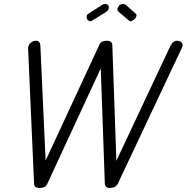

<svg xmlns="http://www.w3.org/2000/svg" viewBox="-20 -927 921 947"><path d="M119 -680Q116 -697 127 -711.5Q138 -726 158 -726Q177 -726 179 -703V-704L205 -135L469 -704Q476 -719 486.5 -722.5Q497 -726 506 -726Q534 -726 534 -704L554 -134L822 -704V-703Q833 -726 853 -726Q870 -726 877.5 -715Q885 -704 877 -691L564 -27Q559 -14 549 -7Q539 0 520 0Q510 0 503.5 -6Q497 -12 497 -22L477 -590L214 -22Q206 0 175 0Q148 0 148 -22ZM647 -862Q655 -856 653 -848Q651 -840 644 -833Q637 -826 629 -823Q621 -820 617 -825L566 -868Q558 -876 559 -885Q561 -889 566.5 -898Q572 -907 587 -907Q594 -907 599 -904ZM420 -862Q409 -856 407.5 -848Q406 -840 409.5 -833Q413 -826 420.5 -823Q428 -820 434 -825L503 -868Q515 -876 516 -885Q518 -889 515.5 -898Q513 -907 498 -907Q490 -907 486 -904Z"/></svg>

Font: VDS
Style: Thin Italic
Weight: 100
Width: 0
Designer: artmaker
Foundry: artmaker
Version: Version 1.000 2012 initial release